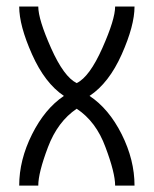

<svg xmlns="http://www.w3.org/2000/svg" viewBox="-20 -580 480 600"><path d="M40 -559.6Q54.7 -559.6 99.6 -559.6Q99.6 -519.5 139.6 -429.7Q179.7 -339.8 219.7 -320.3Q259.8 -339.8 299.8 -429.7Q339.8 -519.5 339.8 -559.6Q360.4 -559.6 400.4 -559.6Q400.4 -500 360.4 -410.2Q320.3 -320.3 259.8 -280.3Q320.3 -240.2 360.4 -160.2Q400.4 -80.1 400.4 0Q379.9 0 339.8 0Q339.8 -40 309.6 -120.1Q280.3 -200.2 219.7 -240.2Q160.2 -200.2 129.9 -120.1Q99.6 -40 99.6 0Q80.1 0 40 0Q40 -80.1 80.1 -160.2Q120.1 -240.2 179.7 -280.3Q120.1 -320.3 80.1 -410.2Q40 -500 40 -559.6Z"/></svg>

Font: Moonwalk
Style: Regular
Weight: 400
Designer: BarCoded
Foundry: BarCoded
Version: Version 1.0